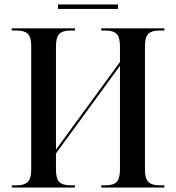

<svg xmlns="http://www.w3.org/2000/svg" viewBox="-20 -841 788 861"><path d="M240 -801V-821H509V-801ZM33 0V-10H56Q89 -10 104.5 -25Q120 -40 120 -82V-635Q120 -675 104.5 -689.5Q89 -704 56 -704H33V-714H316V-704H295Q261 -704 246 -689Q231 -674 231 -632V-170L518 -563V-633Q518 -674 503 -689Q488 -704 455 -704H434V-714H717V-704H694Q660 -704 645 -689Q630 -674 630 -634V-81Q630 -40 645.5 -25Q661 -10 694 -10H717V0H434V-10H455Q488 -10 503 -25Q518 -40 518 -82V-546L231 -153V-80Q231 -40 246 -25Q261 -10 295 -10H316V0Z"/></svg>

Font: Noto Serif Display SemiCondensed Medium
Style: Regular
Weight: 500
Width: 4
Designer: Monotype Design Team
Foundry: Monotype Imaging Inc.
Version: Version 2.009